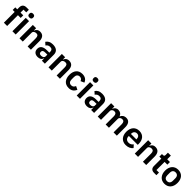

<svg xmlns="http://www.w3.org/2000/svg" viewBox="679 -3017 5300 5300"><g transform="rotate(45 3328.5 -367.0)"><path d="M100 -421H23V-522H100V-597C100 -689 149 -740 244 -740H335V-638H228V-522H335V-421H228V0H100Z M497 -598C444 -598 422 -625 422 -662V-682C422 -719 444 -746 497 -746C549 -746 572 -719 572 -682V-662C572 -625 549 -598 497 -598ZM433 -522H561V0H433Z M709 0V-522H837V-435H842C863 -491 907 -534 988 -534C1096 -534 1155 -461 1155 -330V0H1027V-317C1027 -392 1002 -429 941 -429C914 -429 889 -422 870 -408C850 -394 837 -373 837 -345V0Z M1484 -534C1379 -534 1319 -494 1280 -434L1356 -366C1381 -402 1415 -432 1475 -432C1543 -432 1572 -399 1572 -340V-302H1483C1340 -302 1260 -250 1260 -142C1260 -49 1319 12 1426 12C1505 12 1561 -22 1578 -90H1584V0H1700V-348C1700 -468 1625 -534 1484 -534ZM1572 -156C1572 -107 1526 -81 1469 -81C1418 -81 1390 -101 1390 -144V-161C1390 -204 1423 -225 1490 -225H1572V-156Z M1842 0V-522H1970V-435H1975C1996 -491 2040 -534 2121 -534C2229 -534 2288 -461 2288 -330V0H2160V-317C2160 -392 2135 -429 2074 -429C2047 -429 2022 -422 2003 -408C1983 -394 1970 -373 1970 -345V0Z M2636 12C2559 12 2498 -14 2458 -62C2417 -110 2395 -178 2395 -262C2395 -346 2417 -413 2458 -461C2498 -508 2559 -534 2636 -534C2741 -534 2810 -485 2841 -402L2736 -355C2724 -399 2692 -431 2636 -431C2564 -431 2529 -381 2529 -308V-213C2529 -140 2564 -91 2636 -91C2697 -91 2727 -126 2746 -173L2844 -126C2809 -34 2737 12 2636 12Z M3007 -598C2954 -598 2932 -625 2932 -662V-682C2932 -719 2954 -746 3007 -746C3059 -746 3082 -719 3082 -682V-662C3082 -625 3059 -598 3007 -598ZM2943 -522H3071V0H2943Z M3406 -534C3301 -534 3241 -494 3202 -434L3278 -366C3303 -402 3337 -432 3397 -432C3465 -432 3494 -399 3494 -340V-302H3405C3262 -302 3182 -250 3182 -142C3182 -49 3241 12 3348 12C3427 12 3483 -22 3500 -90H3506V0H3622V-348C3622 -468 3547 -534 3406 -534ZM3494 -156C3494 -107 3448 -81 3391 -81C3340 -81 3312 -101 3312 -144V-161C3312 -204 3345 -225 3412 -225H3494V-156Z M3764 0V-522H3892V-435H3897C3917 -490 3958 -534 4037 -534C4109 -534 4163 -500 4188 -429H4190C4209 -488 4266 -534 4350 -534C4453 -534 4510 -461 4510 -330V0H4382V-317C4382 -392 4354 -429 4298 -429C4273 -429 4249 -422 4231 -408C4213 -394 4201 -373 4201 -345V0H4073V-317C4073 -392 4045 -429 3989 -429C3965 -429 3941 -422 3923 -408C3905 -394 3892 -373 3892 -345V0Z M4863 12C4786 12 4725 -15 4683 -63C4641 -110 4617 -178 4617 -262C4617 -345 4640 -412 4681 -460C4722 -507 4783 -534 4859 -534C4940 -534 5000 -504 5039 -456C5078 -408 5097 -343 5097 -271V-229H4750V-216C4750 -140 4793 -90 4877 -90C4941 -90 4978 -120 5010 -161L5079 -84C5036 -24 4960 12 4863 12ZM4861 -438C4793 -438 4750 -388 4750 -316V-308H4964V-317C4964 -389 4928 -438 4861 -438Z M5210 0V-522H5338V-435H5343C5364 -491 5408 -534 5489 -534C5597 -534 5656 -461 5656 -330V0H5528V-317C5528 -392 5503 -429 5442 -429C5415 -429 5390 -422 5371 -408C5351 -394 5338 -373 5338 -345V0Z M5961 0C5873 0 5826 -48 5826 -133V-420H5749V-522H5789C5828 -522 5839 -540 5839 -576V-665H5954V-522H6061V-420H5954V-102H6053V0Z M6375 12C6300 12 6241 -14 6199 -62C6157 -110 6133 -178 6133 -262C6133 -346 6157 -413 6199 -461C6241 -508 6300 -534 6375 -534C6450 -534 6511 -508 6553 -461C6595 -413 6618 -346 6618 -262C6618 -178 6595 -110 6553 -62C6511 -14 6450 12 6375 12ZM6375 -91C6443 -91 6484 -133 6484 -213V-310C6484 -389 6443 -431 6375 -431C6308 -431 6267 -389 6267 -310V-213C6267 -133 6308 -91 6375 -91Z"/></g></svg>

Font: Plexus Sans SemiBold
Style: Regular
Weight: 600
Version: Version 2.001;PS 002.001;hotconv 1.0.70;makeotf.lib2.5.58329